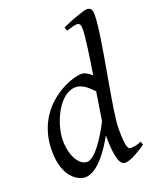

<svg xmlns="http://www.w3.org/2000/svg" viewBox="-142 -826 756 929"><g transform="rotate(-20 236.5 -361.0)"><path d="M93 -185C93 -265 151 -406 239 -406C278 -406 310 -369 326 -353C315 -289 311 -252 303 -207C300 -201 223 -47 169 -47C129 -47 93 -104 93 -185ZM451 -33 445 -51C426 -42 411 -38 388 -38C370 -38 366 -83 366 -146C366 -243 446 -594 446 -702C446 -726 442 -742 419 -742C405 -742 350 -722 330 -714L288 -696L294 -677C299 -678 336 -690 346 -690C364 -690 368 -681 368 -657C368 -620 353 -517 339 -431C314 -452 299 -457 289 -457C224 -457 26 -378 26 -154C26 -14 103 20 135 20C200 20 263 -74 297 -137C297 -22 314 20 340 20C371 20 420 -12 451 -33Z"/></g></svg>

Font: Temporarium
Style: Italic
Weight: 400
Italic angle: -7°
Version: Version 1.1